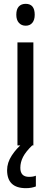

<svg xmlns="http://www.w3.org/2000/svg" viewBox="-20 -758 265 1001"><path d="M114 -738Q161 -738 161 -681Q161 -654 148.5 -639Q136 -624 114 -624Q92 -624 78.5 -639Q65 -654 65 -681Q65 -710 78 -724Q91 -738 114 -738ZM154 -537V0H71V-537ZM86 117Q86 164 131 164Q143 164 151.5 162.5Q160 161 167 158V214Q157 218 144 220.5Q131 223 115 223Q17 223 17 129Q17 90 41.5 52.5Q66 15 101 -13L148 0Q114 33 100 60.5Q86 88 86 117Z"/></svg>

Font: Noto Sans Malayalam Condensed
Style: Regular
Weight: 400
Width: 3
Designer: Jelle Bosma - Monotype Design Team
Foundry: Monotype Imaging Inc.
Version: Version 2.104; ttfautohint (v1.8.4.7-5d5b)